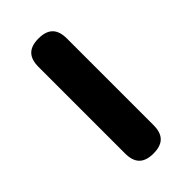

<svg xmlns="http://www.w3.org/2000/svg" viewBox="18 -612 564 564"><g transform="rotate(45 300.0 -330.0)"><path d="M120 -271Q90 -271 75.5 -285.5Q61 -300 61 -330Q61 -360 75.5 -374.5Q90 -389 120 -389H480Q510 -389 524.5 -374.5Q539 -360 539 -330Q539 -300 524.5 -285.5Q510 -271 480 -271Z"/></g></svg>

Font: Maple Mono NL
Style: Bold
Weight: 700
Monospace: yes
Designer: subframe7536
Version: Version 7.000